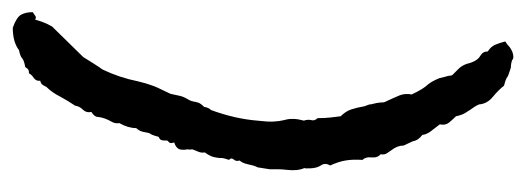

<svg xmlns="http://www.w3.org/2000/svg" viewBox="-288 -536 843 308"><g transform="rotate(-90 134.0 -382.5)"><path d="M256 -748Q254 -741 251.5 -734.5Q249 -728 245 -721L196 -671Q191 -663 186 -655Q181 -647 176 -640Q163 -613 157 -583Q152 -563 147 -552Q142 -541 137 -531Q135 -521 133.5 -515Q132 -509 127 -501Q125 -497 124.5 -493.5Q124 -490 123 -487Q122 -483 116 -477Q115 -470 111 -466Q97 -428 94 -392Q92 -375 92.5 -365.5Q93 -356 95 -348Q99 -335 94 -317Q96 -311 95 -306Q93 -300 98 -295Q98 -283 99 -274.5Q100 -266 101 -258Q109 -250 112 -241Q115 -232 117 -220Q121 -210 120 -210Q123 -198 123 -195Q123 -189 124 -187Q131 -172 134.5 -163.5Q138 -155 136 -144Q145 -125 152 -118Q157 -112 162 -100L165 -88Q166 -86 166 -83.5Q166 -81 167 -79Q172 -74 177 -69Q182 -64 185 -56Q189 -39 198 -34Q205 -30 205 -22Q213 -17 216 -9.5Q219 -2 221 6Q218 8 216 9.5Q214 11 212 13Q204 19 196 19Q193 19 191 17Q185 15 179 15Q173 13 168.5 11.5Q164 10 162 8Q158 6 150 4Q143 -5 132 -14Q121 -23 120 -36Q118 -41 115 -45Q112 -49 109 -54Q103 -62 101 -73Q96 -78 91 -84Q86 -90 88 -99Q81 -108 76.5 -114Q72 -120 71 -127Q62 -134 61 -142Q59 -146 57.5 -149.5Q56 -153 54 -157Q54 -167 47 -176Q44 -180 41.5 -184Q39 -188 40 -194Q34 -199 35 -209Q36 -218 31 -223Q32 -239 30 -250.5Q28 -262 22 -275Q27 -283 22 -290Q18 -296 17.5 -306Q17 -316 18 -316Q13 -327 15 -344Q16 -352 16 -359.5Q16 -367 16 -372L19 -391Q21 -395 22 -398.5Q23 -402 24 -407Q26 -416 30 -420Q28 -426 32 -430Q35 -434 31 -437Q34 -446 34 -448V-452Q35 -462 37.5 -467Q40 -472 43 -476Q42 -481 44 -486Q46 -491 48 -496Q47 -500 48 -503Q46 -514 49 -518.5Q52 -523 59 -525Q57 -531 59 -533L62 -536Q62 -541 62.5 -544.5Q63 -548 68 -550Q71 -562 74 -565Q76 -577 78 -580.5Q80 -584 82 -586Q82 -599 90 -613Q89 -620 92 -625Q99 -637 100 -648Q100 -653 108 -658Q106 -666 112 -672Q117 -677 118 -684Q126 -696 132 -707Q139 -721 148 -730Q151 -736 152.5 -737.5Q154 -739 158 -740Q157 -746 162 -750Q167 -753 170 -758Q175 -758 177 -760L180 -764Q191 -766 194 -769Q197 -772 207 -774Q220 -784 243 -784Q260 -778 264 -770.5Q268 -763 268 -752Q260 -746 259 -747Z"/></g></svg>

Font: Black And White Picture
Style: Regular
Weight: 400
Designer: AsiaSoft Inc.
Foundry: AsiaSoft Inc.
Version: Version 1.64